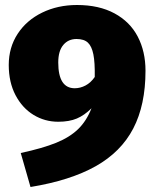

<svg xmlns="http://www.w3.org/2000/svg" viewBox="-20 -716 622 768"><path d="M562 -433Q562 -296 513 -202Q464 -108 362.5 -51Q261 6 102 32L63 -104Q151 -123 205 -145Q259 -167 292.5 -199.5Q326 -232 346 -283Q318 -255 287.5 -242Q257 -229 213 -229Q159 -229 114 -256.5Q69 -284 42 -335.5Q15 -387 15 -456Q15 -526 50.5 -580.5Q86 -635 148.5 -665.5Q211 -696 288 -696Q376 -696 438 -662.5Q500 -629 531 -569.5Q562 -510 562 -433ZM359 -408Q360 -466 353.5 -498.5Q347 -531 331.5 -545.5Q316 -560 286 -560Q253 -560 233 -536Q213 -512 213 -466Q213 -363 279 -363Q301 -363 322 -374Q343 -385 359 -408Z"/></svg>

Font: FiraGO Heavy
Style: Regular
Weight: 900
Designer: bBox Type
Foundry: bBox Type GmbH
Version: Version 1.001